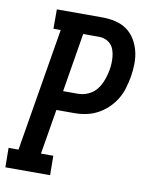

<svg xmlns="http://www.w3.org/2000/svg" viewBox="-89 -797 672 858"><g transform="rotate(10 247.0 -367.5)"><path d="M-5 0 -6 -88H39L132 -647H99V-735H305Q335 -735 364 -728.5Q393 -722 416 -706Q439 -690 454 -665.5Q469 -641 476 -613Q483 -585 482.5 -555Q482 -525 477 -495Q472 -469 464.5 -443Q457 -417 442.5 -393Q428 -369 407 -349Q386 -329 361.5 -316Q337 -303 310.5 -297.5Q284 -292 258 -292H175L141 -88H197L198 0ZM190 -380H258Q274 -380 289 -384.5Q304 -389 318 -398Q332 -407 342.5 -420.5Q353 -434 359.5 -448.5Q366 -463 370.5 -478Q375 -493 378 -509Q381 -525 381.5 -540.5Q382 -556 380.5 -571Q379 -586 374 -600.5Q369 -615 359 -625.5Q349 -636 335 -641.5Q321 -647 305 -647H234Z"/></g></svg>

Font: Iosevka Curly Slab Semibold
Style: Italic
Weight: 600
Italic angle: -9°
Monospace: yes
Designer: Belleve Invis
Foundry: Belleve Invis
Version: Version 22.1.2; ttfautohint (v1.8.4)